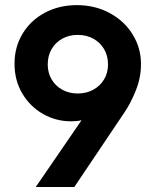

<svg xmlns="http://www.w3.org/2000/svg" viewBox="-20 -748 623 768"><path d="M543.9 -492.2Q544.4 -439.5 523.7 -387.2Q502.9 -335 477.5 -297.9L277.3 0H123L306.2 -267.1Q288.1 -262.7 264.6 -262.7Q204.1 -262.7 152.3 -292Q100.6 -321.3 69.3 -373.8Q38.1 -426.3 38.1 -493.2Q38.1 -560.5 70.8 -614Q103.5 -667.5 160.2 -697.5Q216.8 -727.5 287.1 -727.5Q360.4 -727.5 419.2 -695.6Q478 -663.6 511 -609.6Q543.9 -555.7 543.9 -492.2ZM170.9 -490.2Q170.9 -457 186.3 -430.7Q201.7 -404.3 229 -389.2Q256.3 -374 291 -374Q325.7 -374 353.3 -389.2Q380.9 -404.3 396.5 -430.7Q412.1 -457 412.1 -490.2Q412.1 -524.4 396.5 -551.3Q380.9 -578.1 353.3 -593.3Q325.7 -608.4 291 -608.4Q256.3 -608.4 229 -593.3Q201.7 -578.1 186.3 -551.3Q170.9 -524.4 170.9 -490.2Z"/></svg>

Font: Reddit Sans Vanilla
Style: Bold
Weight: 700
Designer: Stephen Hutchings
Foundry: Reddit
Version: Version 1.013